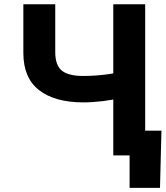

<svg xmlns="http://www.w3.org/2000/svg" viewBox="-20 -748 797 924"><path d="M92.4 -727.5H245.9V-497.9Q245.9 -433.2 278 -407.8Q310.1 -382.4 380.9 -382.4Q412 -382.4 444.9 -384.9Q477.8 -387.3 506.4 -391.7Q535 -396.1 552.1 -401.2V-275.8Q539.1 -271.7 518.9 -267.9Q498.8 -264.2 474.9 -261.3Q450.9 -258.5 426.6 -256.9Q402.2 -255.3 380.9 -255.3Q243.8 -255.3 168.1 -314.2Q92.4 -373.1 92.4 -493.2ZM525.2 -727.5H678.7V0H525.2ZM603.7 156.2V0H561.1V-119.1H757L750 156.2Z"/></svg>

Font: Inter
Style: Regular
Weight: 400
Designer: Rasmus Andersson
Foundry: rsms
Version: Version 4.000;git-8c9346024